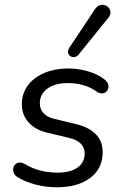

<svg xmlns="http://www.w3.org/2000/svg" viewBox="-20 -786 521 815"><path d="M222.8 8.9Q174.8 8.9 131.3 -2.4Q87.9 -13.8 56.5 -33Q43.8 -39.8 39.2 -50.4Q34.7 -60.9 36.2 -70.9Q37.7 -80.9 44.3 -87.9Q51 -95 61.5 -96.1Q72 -97.3 85.2 -89.9Q116.7 -70.7 152 -61.9Q187.2 -53.1 224.4 -53.1Q278.3 -53.1 308.9 -74.6Q339.4 -96 339.4 -134.6Q339.4 -159.9 322.5 -176.6Q305.6 -193.3 274.4 -200.4L179.7 -223.1Q130 -234.7 101.4 -266.4Q72.7 -298.1 72.7 -343.9Q72.7 -387.3 96.9 -421.4Q121.1 -455.5 166.1 -475.4Q211.1 -495.3 272 -495.3Q312.3 -495.3 353 -483.4Q393.7 -471.5 421 -450.9Q432.7 -442.5 437.4 -431.9Q442 -421.4 439.7 -411.9Q437.5 -402.4 430.6 -396.3Q423.7 -390.3 413.3 -389.6Q402.8 -388.9 390.1 -397.3Q365.1 -415.6 334 -424.4Q302.9 -433.3 268.7 -433.3Q213.3 -433.3 181.2 -410Q149.1 -386.7 149.1 -347.7Q149.1 -323.9 163.8 -306.6Q178.5 -289.4 209.3 -281.7L304 -259Q357.1 -246 386.5 -216.4Q415.9 -186.7 415.9 -140.4Q415.9 -70.3 362.9 -30.7Q309.9 8.9 222.8 8.9ZM439.3 -709.8 314.4 -555.3Q306.2 -545 296.1 -543.8Q286.1 -542.5 278.6 -547.6Q271 -552.8 269 -562.5Q267.1 -572.3 274.4 -583.5L382.1 -745.3Q391.4 -759.6 402.9 -763.5Q414.4 -767.5 424.7 -764.3Q434.9 -761.2 441.8 -752.6Q448.6 -744.1 448.9 -732.8Q449.1 -721.5 439.3 -709.8Z"/></svg>

Font: Nunito Variable Extra Light
Style: Italic
Weight: 200
Italic angle: -9°
Designer: Vernon Adams
Foundry: Vernon Adams
Version: Version 3.602